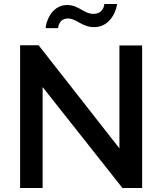

<svg xmlns="http://www.w3.org/2000/svg" viewBox="-20 -935 807 955"><path d="M318 -843C361 -843 387 -800 448 -800C537 -800 562 -898 562 -915H499C499 -911 494 -866 445 -866C396 -866 373 -910 314 -910C231 -910 207 -816 207 -795H269C269 -799 273 -843 318 -843ZM192 -502 589 0H687V-709H574V-197L172 -710H80V0H192Z"/></svg>

Font: FIGSv2-sans-serif SemiBold
Style: Regular
Weight: 600
Designer: Matt McInerney, Pablo Impallari, Rodrigo Fuenzalida,Mirko Velimirovic
Foundry: Matt McInerney, Pablo Impallari, Rodrigo Fuenzalida
Version: Version 4.021;hotconv 1.0.109;makeotfexe 2.5.65596